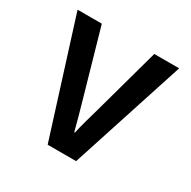

<svg xmlns="http://www.w3.org/2000/svg" viewBox="-127 -666 785 789"><g transform="rotate(30 265.0 -271.0)"><path d="M195 0 24 -542H139L228 -230Q237 -198 246.5 -164.5Q256 -131 264 -99H267Q274 -131 283.5 -164.5Q293 -198 302 -230L388 -542H506L330 0Z"/></g></svg>

Font: Noto Sans Mono Condensed SemiBold
Style: Regular
Weight: 600
Width: 3
Designer: Monotype Design Team
Foundry: Monotype Imaging Inc.
Version: Version 2.014